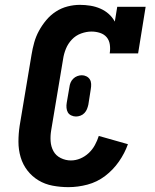

<svg xmlns="http://www.w3.org/2000/svg" viewBox="-20 -763 640 791"><path d="M262 8Q229 8 197 2Q165 -4 138.5 -20Q112 -36 93 -60.5Q74 -85 65 -115.5Q56 -146 56 -179Q56 -212 61 -245L110 -538Q114 -563 121 -588Q128 -613 140.5 -636Q153 -659 170.5 -680Q188 -701 210.5 -715.5Q233 -730 258.5 -736.5Q284 -743 309 -743Q331 -743 352.5 -739.5Q374 -736 393.5 -727.5Q413 -719 428 -705.5Q443 -692 453 -674L463 -735H580L549 -543H432Q435 -561 432.5 -579Q430 -597 419.5 -609.5Q409 -622 392 -627.5Q375 -633 357 -633Q336 -633 314 -625Q292 -617 276 -600Q260 -583 251.5 -562Q243 -541 240 -520L191 -227Q187 -204 188.5 -181.5Q190 -159 200 -140.5Q210 -122 230 -112Q250 -102 272 -102Q292 -102 311 -110Q330 -118 345.5 -132.5Q361 -147 371 -165.5Q381 -184 387 -203L507 -169Q494 -132 470 -97.5Q446 -63 413 -38Q380 -13 340.5 -2.5Q301 8 262 8ZM293 -283Q283 -283 273.5 -287.5Q264 -292 259.5 -300Q255 -308 254 -318.5Q253 -329 255 -340L266 -404Q267 -413 270.5 -422Q274 -431 281.5 -438.5Q289 -446 298.5 -449.5Q308 -453 317 -453Q327 -453 336 -448.5Q345 -444 350 -436Q355 -428 355.5 -417.5Q356 -407 354 -396L344 -332Q342 -323 338.5 -314Q335 -305 328 -297.5Q321 -290 311.5 -286.5Q302 -283 293 -283Z"/></svg>

Font: Iosevka HT Extrabold Extended
Style: Italic
Weight: 800
Width: 7
Italic angle: -9°
Monospace: yes
Designer: Belleve Invis
Foundry: Belleve Invis
Version: Version 32.3.0; ttfautohint (v1.8.4)